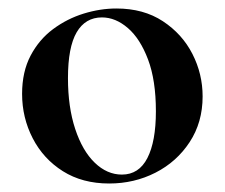

<svg xmlns="http://www.w3.org/2000/svg" viewBox="-20 -419 529 452"><path d="M237 13Q174 13 128 -16Q82 -45 57 -93.5Q32 -142 32 -198Q32 -250 52 -288Q72 -326 105 -350.5Q138 -375 177 -387Q216 -399 254 -399Q318 -399 363.5 -369Q409 -339 433 -292Q457 -245 457 -192Q457 -131 426.5 -84.5Q396 -38 346 -12.5Q296 13 237 13ZM267 -8Q307 -8 327 -47Q347 -86 347 -157Q347 -230 328.5 -279Q310 -328 281 -353Q252 -378 220 -378Q181 -378 160.5 -343Q140 -308 140 -235Q140 -167 157 -115.5Q174 -64 203 -36Q232 -8 267 -8Z"/></svg>

Font: Cormorant Light
Style: Regular
Weight: 300
Designer: Christian Thalmann (Catharsis Fonts)
Foundry: Catharsis Fonts
Version: Version 4.000